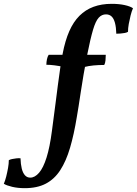

<svg xmlns="http://www.w3.org/2000/svg" viewBox="-196 -734 714 1002"><path d="M387 -714Q425 -714 454.5 -707.5Q484 -701 498 -691Q491 -675 485.5 -653Q480 -631 476 -609Q472 -587 472 -568Q466 -564 455.5 -562Q445 -560 433 -559Q421 -558 411 -558Q410 -592 404 -614.5Q398 -637 386.5 -648Q375 -659 357 -659Q335 -659 319 -641.5Q303 -624 289.5 -578.5Q276 -533 259 -448Q238 -338 225.5 -253.5Q213 -169 205 -124Q190 -32 169.5 37.5Q149 107 118.5 154Q88 201 43 224.5Q-2 248 -67 248Q-103 248 -132.5 241Q-162 234 -176 225Q-169 209 -163.5 187Q-158 165 -154 142.5Q-150 120 -150 102Q-143 98 -133 96Q-123 94 -111 92.5Q-99 91 -89 92Q-88 123 -82.5 145.5Q-77 168 -66 180.5Q-55 193 -38 193Q-14 193 8 167.5Q30 142 47 88Q64 34 75 -51Q78 -74 83 -112Q88 -150 94 -196Q100 -242 106 -289.5Q112 -337 118.5 -380Q125 -423 131 -454Q144 -522 165.5 -571Q187 -620 218.5 -651.5Q250 -683 292 -698.5Q334 -714 387 -714ZM140 -448 135 -385Q112 -390 88.5 -393Q65 -396 46 -396Q46 -410 49 -424.5Q52 -439 58 -448ZM356 -448Q356 -433 354.5 -418.5Q353 -404 348 -395Q319 -395 292.5 -392.5Q266 -390 243 -384L248 -448Z"/></svg>

Font: Vollkorn SemiBold
Style: Regular
Weight: 600
Designer: Friedrich Althausen
Foundry: Friedrich Althausen
Version: Version 5.000